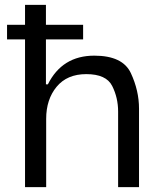

<svg xmlns="http://www.w3.org/2000/svg" viewBox="-20 -770 646 790"><path d="M552 -323V0H466V-311Q466 -368 441.5 -416.5Q417 -465 335 -465Q256 -465 213 -413Q170 -361 170 -281V0H83V-608H9V-668H83V-750H169V-668H322V-608H169V-423H177Q236 -541 368 -541Q485 -541 518.5 -469Q552 -397 552 -323Z"/></svg>

Font: Be Vietnam
Style: Regular
Weight: 400
Designer: Gabriel Lam
Foundry: TypeRant
Version: Version 4.000